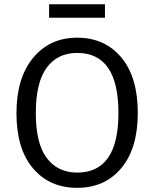

<svg xmlns="http://www.w3.org/2000/svg" viewBox="-20 -879 732 911"><path d="M478 -794.9H212.9V-858.9H478ZM346.2 -700.2Q477.1 -700.2 555.4 -606.7Q633.8 -513.2 633.8 -342.8Q633.8 -175.3 555.7 -81.5Q477.5 12.2 346.2 12.2Q214.8 12.2 136.5 -80.3Q58.1 -172.9 58.1 -341.8Q58.1 -509.3 137.2 -604.7Q216.3 -700.2 346.2 -700.2ZM346.2 -627.9Q253.4 -627.9 201.7 -558.1Q149.9 -488.3 149.9 -341.8Q149.9 -197.8 202.1 -128.9Q254.4 -60.1 346.2 -60.1Q542 -60.1 542 -342.8Q542 -627.9 346.2 -627.9Z"/></svg>

Font: Fira Sans Book
Style: Regular
Weight: 350
Designer: Carrois Corporate & Edenspiekermann AG
Foundry: Carrois Corporate GbR & Edenspiekermann AG
Version: Version 4.203;PS 004.203;hotconv 1.0.88;makeotf.lib2.5.64775